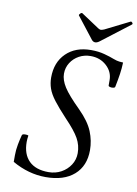

<svg xmlns="http://www.w3.org/2000/svg" viewBox="-95 -920 712 996"><g transform="rotate(10 261.0 -422.0)"><path d="M216 13Q126 13 40 -36V-71Q40 -99 45.5 -128Q51 -157 57 -179Q59 -185 67 -186Q75 -187 83 -186Q91 -185 91 -183Q88 -165 88 -150Q88 -85 123.5 -50Q159 -15 226 -15Q263 -15 293 -31.5Q323 -48 341 -76Q359 -104 359 -138Q359 -179 339 -215Q319 -251 266 -306Q223 -352 198.5 -384Q174 -416 164.5 -443.5Q155 -471 155 -501Q155 -581 204 -629Q253 -677 335 -677Q374 -677 405.5 -668.5Q437 -660 457 -652Q475 -645 489 -643.5Q503 -642 509 -642Q508 -611 503.5 -580.5Q499 -550 491 -511Q490 -506 481.5 -504.5Q473 -503 464.5 -505Q456 -507 456 -512V-540Q456 -584 422 -615Q388 -646 338 -646Q305 -646 277.5 -631Q250 -616 233.5 -590Q217 -564 217 -532Q217 -499 240.5 -462Q264 -425 327 -363Q380 -310 399.5 -262Q419 -214 419 -164Q419 -81 365.5 -34Q312 13 216 13ZM348 -720Q338 -720 330 -729L241 -843Q239 -847 246 -853.5Q253 -860 257 -857L352 -794Q360 -789 366 -789Q370 -789 383 -794L511 -858Q515 -860 520 -854Q525 -848 520 -844L370 -729Q358 -720 348 -720Z"/></g></svg>

Font: Junicode
Style: Italic
Weight: 400
Italic angle: -11°
Designer: Peter S. Baker
Version: Version 2.100; ttfautohint (v1.8.4)